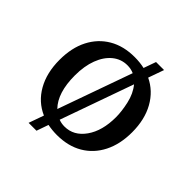

<svg xmlns="http://www.w3.org/2000/svg" viewBox="-167 -705 913 913"><g transform="rotate(45 289.0 -248.5)"><path d="M153 68 180 -8Q116 -36 80.5 -98.5Q45 -161 45 -248Q45 -329 75 -387.5Q105 -446 159.5 -478Q214 -510 289 -510Q324 -510 355 -503L377 -565H431L403 -486Q464 -457 498.5 -395.5Q533 -334 533 -248Q533 -168 503 -109Q473 -50 418.5 -18Q364 14 289 14Q257 14 227 8L206 68ZM149 -247Q149 -130 203 -75L336 -449Q316 -458 292 -458Q250 -458 217.5 -431.5Q185 -405 167 -357.5Q149 -310 149 -247ZM286 -40Q348 -40 388 -96.5Q428 -153 428 -245Q428 -284 417 -333Q406 -382 378 -416L247 -47Q265 -40 286 -40Z"/></g></svg>

Font: Gabriela
Style: Regular
Weight: 400
Designer: Eduardo Rodriguez Tunni
Foundry: Eduardo Rodriguez Tunni
Version: Version 2.001;gftools[0.9.26]